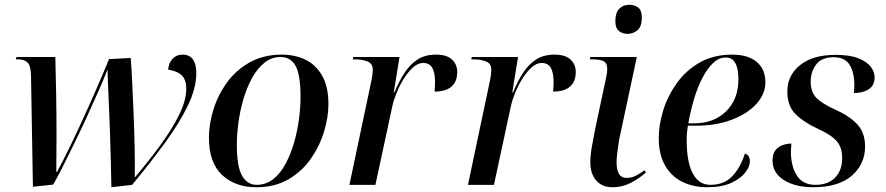

<svg xmlns="http://www.w3.org/2000/svg" viewBox="-20 -775 3714 805"><path d="M447 10Q446 -41 444.5 -105Q443 -169 440.5 -237.5Q438 -306 435 -370Q432 -434 431 -484Q417 -448 394 -395.5Q371 -343 343.5 -283.5Q316 -224 288.5 -167.5Q261 -111 238.5 -67Q216 -23 203 -1L118 8L110 -458Q109 -501 95 -513.5Q81 -526 57 -526H46L49 -536H212Q214 -461 215.5 -375.5Q217 -290 217 -206.5Q217 -123 216 -54H219Q242 -96 270.5 -154.5Q299 -213 329 -278.5Q359 -344 387 -408.5Q415 -473 437 -527L528 -532Q531 -496 534 -435Q537 -374 540 -302Q543 -230 544.5 -159Q546 -88 545 -33H547Q608 -105 656 -171.5Q704 -238 732.5 -296.5Q761 -355 761 -404Q761 -440 742.5 -458.5Q724 -477 685 -483Q687 -511 703.5 -528.5Q720 -546 745 -546Q803 -546 803 -468Q803 -406 768 -333Q733 -260 672 -176.5Q611 -93 534 0Z M1054 10Q966 10 911 -41.5Q856 -93 856 -198Q856 -254 874.5 -314.5Q893 -375 930.5 -427.5Q968 -480 1026 -513Q1084 -546 1162 -546Q1216 -546 1260 -525Q1304 -504 1330.5 -458Q1357 -412 1357 -338Q1357 -285 1339 -224.5Q1321 -164 1284 -110.5Q1247 -57 1190 -23.5Q1133 10 1054 10ZM1056 0Q1095 0 1125.5 -24Q1156 -48 1177.5 -88.5Q1199 -129 1213 -177.5Q1227 -226 1233.5 -275.5Q1240 -325 1240 -368Q1240 -461 1219.5 -498.5Q1199 -536 1156 -536Q1118 -536 1088 -511.5Q1058 -487 1036 -446.5Q1014 -406 1000 -357.5Q986 -309 979.5 -259.5Q973 -210 973 -168Q973 -76 995 -38Q1017 0 1056 0Z M1537 -436Q1540 -450 1541.5 -463Q1543 -476 1543 -482Q1543 -509 1520.5 -517.5Q1498 -526 1470 -526H1459L1461 -536H1655L1631 -388H1634Q1653 -434 1676 -469.5Q1699 -505 1730.5 -525.5Q1762 -546 1808 -546Q1853 -546 1875 -525.5Q1897 -505 1897 -473Q1897 -433 1873 -412Q1849 -391 1802 -391Q1803 -402 1803.5 -411.5Q1804 -421 1804 -430Q1804 -470 1792.5 -490.5Q1781 -511 1754 -511Q1733 -511 1713 -493.5Q1693 -476 1675 -448Q1657 -420 1644 -388.5Q1631 -357 1625 -330L1554 0H1445Z M2034 -436Q2037 -450 2038.5 -463Q2040 -476 2040 -482Q2040 -509 2017.5 -517.5Q1995 -526 1967 -526H1956L1958 -536H2152L2128 -388H2131Q2150 -434 2173 -469.5Q2196 -505 2227.5 -525.5Q2259 -546 2305 -546Q2350 -546 2372 -525.5Q2394 -505 2394 -473Q2394 -433 2370 -412Q2346 -391 2299 -391Q2300 -402 2300.5 -411.5Q2301 -421 2301 -430Q2301 -470 2289.5 -490.5Q2278 -511 2251 -511Q2230 -511 2210 -493.5Q2190 -476 2172 -448Q2154 -420 2141 -388.5Q2128 -357 2122 -330L2051 0H1942Z M2612 -633Q2589 -633 2574.5 -645.5Q2560 -658 2560 -686Q2560 -722 2576.5 -738.5Q2593 -755 2619 -755Q2640 -755 2655.5 -743.5Q2671 -732 2671 -702Q2671 -663 2652.5 -648Q2634 -633 2612 -633ZM2548 10Q2504 10 2479.5 -18.5Q2455 -47 2455 -95Q2455 -126 2462.5 -165.5Q2470 -205 2476 -237L2522 -453Q2526 -472 2526 -485Q2526 -511 2510.5 -518.5Q2495 -526 2467 -526H2453L2455 -536H2650L2579 -204Q2576 -191 2573 -170.5Q2570 -150 2567.5 -129.5Q2565 -109 2565 -96Q2565 -29 2606 -29Q2628 -29 2646.5 -38.5Q2665 -48 2682 -61L2688 -52Q2666 -31 2628.5 -10.5Q2591 10 2548 10Z M2945 10Q2887 10 2841 -12.5Q2795 -35 2768.5 -81Q2742 -127 2742 -197Q2742 -251 2760.5 -311.5Q2779 -372 2817 -425.5Q2855 -479 2913 -512.5Q2971 -546 3050 -546Q3116 -546 3152.5 -515.5Q3189 -485 3189 -430Q3189 -381 3151.5 -339.5Q3114 -298 3048 -273Q2982 -248 2899 -248H2864Q2859 -218 2859 -188Q2859 -96 2884.5 -48Q2910 0 2958 0Q3016 0 3050.5 -36.5Q3085 -73 3103 -131Q3124 -125 3124 -98Q3124 -77 3105 -52Q3086 -27 3046.5 -8.5Q3007 10 2945 10ZM2890 -258Q2974 -258 3025 -309Q3076 -360 3076 -442Q3076 -534 3023 -534Q2994 -534 2969.5 -510.5Q2945 -487 2924.5 -447.5Q2904 -408 2889.5 -358.5Q2875 -309 2866 -258Z M3390 10Q3314 10 3266.5 -20Q3219 -50 3219 -102Q3219 -130 3231.5 -145.5Q3244 -161 3262.5 -167Q3281 -173 3298 -173Q3298 -165 3297 -156.5Q3296 -148 3296 -140Q3296 -78 3321 -39Q3346 0 3399 0Q3452 0 3481.5 -30.5Q3511 -61 3511 -112Q3511 -158 3487 -184.5Q3463 -211 3407 -236Q3349 -263 3315 -297Q3281 -331 3281 -392Q3281 -459 3334.5 -502Q3388 -545 3483 -545Q3542 -545 3578 -531Q3614 -517 3630.5 -495.5Q3647 -474 3647 -451Q3647 -417 3622.5 -401Q3598 -385 3560 -385Q3561 -394 3561.5 -402.5Q3562 -411 3562 -419Q3562 -470 3542.5 -502.5Q3523 -535 3476 -535Q3424 -535 3401.5 -504Q3379 -473 3379 -433Q3379 -388 3404 -363.5Q3429 -339 3483 -315Q3543 -288 3575 -253Q3607 -218 3607 -161Q3607 -87 3551.5 -38.5Q3496 10 3390 10Z"/></svg>

Font: Noto Serif Display Medium
Style: Italic
Weight: 500
Italic angle: -12°
Designer: Monotype Design Team
Foundry: Monotype Imaging Inc.
Version: Version 2.009